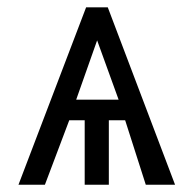

<svg xmlns="http://www.w3.org/2000/svg" viewBox="-20 -508 532 528"><path d="M30.8 0H103.5L170.4 -177.2H212.9V0H279.3V-177.2H324.2L380.9 0H461.4L276.4 -487.8H216.8ZM189.5 -233.9 247.1 -397 306.2 -233.9Z"/></svg>

Font: HK Grotesk
Style: Regular
Weight: 400
Designer: Alfredo Marco Pradil and Stefan Peev
Foundry: Hanken Design Co.
Version: Version 1.045;PS 001.045;hotconv 1.0.88;makeotf.lib2.5.64775